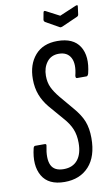

<svg xmlns="http://www.w3.org/2000/svg" viewBox="-92 -861 535 914"><g transform="rotate(-10 176.0 -403.5)"><path d="M145 6Q67 6 37 -45.5Q7 -97 27 -179Q30 -188 36 -188H82Q91 -188 89 -179Q76 -118 90.5 -86.5Q105 -55 151 -55Q195 -55 218.5 -84Q242 -113 242 -166Q242 -204 230 -233Q218 -262 192 -291L131 -362Q106 -392 93 -426Q80 -460 80 -502Q80 -573 118 -617Q156 -661 226 -661Q303 -661 333.5 -612.5Q364 -564 344 -483Q340 -471 334 -471H288Q281 -471 282 -483Q296 -539 279.5 -569.5Q263 -600 222 -600Q185 -600 164.5 -573Q144 -546 144 -507Q144 -475 155.5 -450.5Q167 -426 191 -397L245 -333Q279 -294 292.5 -259.5Q306 -225 306 -178Q306 -89 262.5 -41.5Q219 6 145 6ZM341 -811Q353 -816 351 -806L346 -768Q345 -761 338 -758L261 -724Q254 -721 249 -724L185 -760Q178 -765 179 -772L185 -805Q187 -816 196 -811L261 -777Z"/></g></svg>

Font: Sofia Sans Extra Condensed
Style: Italic
Weight: 400
Italic angle: -9°
Designer: Botio Nikoltchev, Ani Petrova
Foundry: lettersoup
Version: Version 4.101; ttfautohint (v1.8.4.7-5d5b)